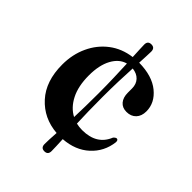

<svg xmlns="http://www.w3.org/2000/svg" viewBox="-191 -624 808 808"><g transform="rotate(45 213.0 -219.5)"><path d="M235 -235Q235 -191.5 235.8 -153Q236.5 -114.5 238 -81Q254.5 -77 273 -77Q359 -77 387 -146.5Q395 -155.5 401 -155.5Q410 -155 409.5 -141.5Q402 -79.5 357.2 -38.5Q312.5 2.5 242 7.5Q243 30.5 243.8 48Q244.5 65.5 244.5 76.5Q244.5 98.5 223.5 98.5Q202.5 98.5 202.5 76Q202.5 65 203.2 47.8Q204 30.5 205.5 7.5Q123.5 1 71 -56.8Q18.5 -114.5 18.5 -213Q18.5 -273.5 41.8 -323.5Q65 -373.5 107 -405.5Q149 -437.5 206 -445Q205 -469.5 204 -487.5Q203 -505.5 203 -516.5Q203 -538.5 224 -538.5Q245 -538.5 245 -516Q245 -505.5 244 -488.2Q243 -471 242 -447.5Q320.5 -446.5 364.5 -410.5Q408.5 -374.5 408.5 -324Q408.5 -296 392.8 -279.5Q377 -263 350.5 -263Q325.5 -263 311.5 -279.5Q297.5 -296 297.5 -324.5V-349.5Q297.5 -375.5 282.2 -391.8Q267 -408 240 -411Q238 -375 236.5 -330.5Q235 -286 235 -235ZM130 -260Q130 -196 151.8 -153.5Q173.5 -111 210 -92Q211 -123.5 211.8 -159.2Q212.5 -195 212.5 -235Q212.5 -285 211 -328.8Q209.5 -372.5 208 -408.5Q172.5 -399 151.2 -360Q130 -321 130 -260Z"/></g></svg>

Font: Fraunces 144pt Soft SemiBold
Style: Regular
Weight: 600
Version: Version 1.000;[b76b70a41]